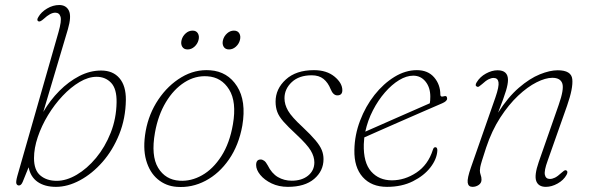

<svg xmlns="http://www.w3.org/2000/svg" viewBox="-20 -737 2366 765"><path d="M213 -608.5Q226 -654 221.2 -670.2Q216.5 -686.5 200 -686.5Q181 -686.5 154.5 -662Q139.5 -648.5 133 -652Q124.5 -656 133 -669.5Q144 -689 167.5 -703Q191 -717 216 -717Q243.5 -717 254.5 -694.5Q265.5 -672 250.5 -620.5L152.5 -291Q179.5 -337.5 216.5 -374.8Q253.5 -412 296 -434Q338.5 -456 383 -456Q430 -456 456 -425.5Q482 -395 481.5 -339Q480.5 -265 455 -201.8Q429.5 -138.5 388.5 -91.8Q347.5 -45 298.8 -18.8Q250 7.5 203 7.5Q158.5 7.5 130 -12.2Q101.5 -32 94 -70.5L70.5 -12.5Q64.5 2 55.5 2Q48.5 2 45.5 -4.8Q42.5 -11.5 49 -35.5ZM365 -431Q332 -431 297 -410.2Q262 -389.5 229.5 -355Q197 -320.5 171.2 -278Q145.5 -235.5 130.5 -191Q115.5 -146.5 115.5 -107Q115.5 -59 140.8 -37.8Q166 -16.5 206 -16.5Q244.5 -16.5 285.8 -40.8Q327 -65 362.8 -108Q398.5 -151 421 -207.8Q443.5 -264.5 444.5 -329Q445.5 -383 422.8 -407Q400 -431 365 -431Z M817.5 -457Q887 -452 924.5 -393.2Q962 -334.5 945.5 -236.5Q931.5 -158.5 892.5 -102Q853.5 -45.5 799 -16.8Q744.5 12 684.5 7.5Q641 4.5 608.5 -22.8Q576 -50 562.2 -98.8Q548.5 -147.5 560.5 -215Q573 -284 611 -340.5Q649 -397 703 -429.2Q757 -461.5 817.5 -457ZM695.5 -17Q741.5 -14 785.2 -38.8Q829 -63.5 862 -114.8Q895 -166 908 -241.5Q923.5 -331 893 -380.2Q862.5 -429.5 806.5 -433Q758.5 -436.5 715.2 -409Q672 -381.5 641 -330Q610 -278.5 597.5 -209Q581 -116.5 610 -68.5Q639 -20.5 695.5 -17ZM727.5 -540Q712.5 -540 706 -551Q699.5 -562 703.5 -577.5Q707.5 -593 719.8 -604Q732 -615 747.5 -615Q762 -615 768.5 -604Q775 -593 771 -577.5Q767 -562 754.8 -551Q742.5 -540 727.5 -540ZM892.5 -540Q877.5 -540 871 -551Q864.5 -562 868.5 -577.5Q872.5 -593 884.8 -604Q897 -615 912 -615Q927 -615 933.5 -604Q940 -593 936 -577.5Q932 -562 919.8 -551Q907.5 -540 892.5 -540Z M1142.5 -17Q1182.5 -17 1207.5 -37.2Q1232.5 -57.5 1232.5 -90Q1232.5 -113 1218.2 -137Q1204 -161 1160 -202Q1127.5 -232 1109.5 -252.5Q1091.5 -273 1084.8 -291.2Q1078 -309.5 1078 -332Q1078 -383 1118.8 -420.2Q1159.5 -457.5 1231 -457.5Q1281.5 -457.5 1312.8 -431.8Q1344 -406 1344 -377.5Q1344 -357 1324 -357Q1307.5 -357 1297.5 -381.5Q1287 -408 1269 -422.5Q1251 -437 1222 -437Q1171.5 -437 1142.5 -409.8Q1113.5 -382.5 1113.5 -345.5Q1113.5 -320.5 1127.8 -295.8Q1142 -271 1185.5 -231Q1219 -199.5 1237 -178Q1255 -156.5 1262 -139.2Q1269 -122 1269 -103Q1269 -56 1231.8 -24.2Q1194.5 7.5 1127 7.5Q1091 7.5 1062.2 -6.2Q1033.5 -20 1017 -40.2Q1000.5 -60.5 1000.5 -79.5Q1000.5 -101.5 1018.5 -101.5Q1025.5 -101.5 1032.5 -96.5Q1039.5 -91.5 1046.5 -78.5Q1062.5 -46 1087.2 -31.5Q1112 -17 1142.5 -17Z M1722.5 -136.5Q1720.5 -103 1695 -70Q1669.5 -37 1625.2 -14.8Q1581 7.5 1522 7.5Q1460 7.5 1425.2 -31.5Q1390.5 -70.5 1392 -139.5Q1393 -199.5 1414.8 -256.5Q1436.5 -313.5 1472.2 -358.8Q1508 -404 1551.8 -430.8Q1595.5 -457.5 1641 -457.5Q1685 -457.5 1709.8 -428.8Q1734.5 -400 1734.5 -360Q1734.5 -349.5 1747 -353Q1761.5 -358 1761.5 -344Q1761.5 -334 1742 -325.5Q1712 -312.5 1667 -293Q1622 -273.5 1574.2 -252.5Q1526.5 -231.5 1487.8 -214.5Q1449 -197.5 1431.5 -189.5Q1430 -176 1429.5 -162.5Q1427.5 -89 1458.8 -53.8Q1490 -18.5 1541.5 -18.5Q1592.5 -18.5 1639 -49.2Q1685.5 -80 1704.5 -139.5Q1707.5 -150.5 1714.5 -150.5Q1723 -150.5 1722.5 -136.5ZM1626.5 -435.5Q1599.5 -435.5 1570.2 -417.8Q1541 -400 1513.8 -368.8Q1486.5 -337.5 1465.8 -297.2Q1445 -257 1435.5 -212.5Q1454 -220.5 1485.5 -234.5Q1517 -248.5 1554.2 -264.8Q1591.5 -281 1628 -297.2Q1664.5 -313.5 1692.5 -325.5Q1694.5 -335 1694.5 -352Q1694.5 -388.5 1675.5 -412Q1656.5 -435.5 1626.5 -435.5Z M1880 -392Q1871 -396 1879.5 -409.5Q1892.5 -431 1916.2 -444Q1940 -457 1962.5 -457Q2004 -457 2004 -418.5Q2004 -402 1996.2 -375.8Q1988.5 -349.5 1964.5 -288Q2004 -350 2047.2 -387.2Q2090.5 -424.5 2130.8 -440.8Q2171 -457 2202 -457Q2256.5 -457 2260.2 -421.5Q2264 -386 2239.5 -316L2162 -96.5Q2147.5 -57 2151 -40.5Q2154.5 -24 2171 -24Q2180.5 -24 2191.2 -29.2Q2202 -34.5 2216.5 -48Q2223 -54 2227.5 -57Q2232 -60 2236.5 -58Q2244.5 -54 2237.5 -40.5Q2225.5 -19 2201.8 -5.8Q2178 7.5 2155 7.5Q2125.5 7.5 2116.8 -15.2Q2108 -38 2126.5 -91.5L2206 -319Q2228 -381.5 2220.5 -404.2Q2213 -427 2180.5 -427Q2153.5 -427 2117.8 -409Q2082 -391 2044.5 -355.8Q2007 -320.5 1973.2 -268.5Q1939.5 -216.5 1917 -149Q1906 -115.5 1900.5 -97.5Q1895 -79.5 1893.5 -71.2Q1892 -63 1892 -57.5Q1892 -48.5 1895.2 -40Q1898.5 -31.5 1898.5 -21Q1898.5 -8 1887.5 -0.2Q1876.5 7.5 1862.5 7.5Q1846 7.5 1843.5 -9.2Q1841 -26 1856.5 -70L1954 -349Q1969 -392.5 1966.2 -409.5Q1963.5 -426.5 1946.5 -426.5Q1937.5 -426.5 1926.5 -421Q1915.5 -415.5 1901 -402Q1894 -396 1889.2 -392.8Q1884.5 -389.5 1880 -392Z"/></svg>

Font: Fraunces 9pt Soft Thin
Style: Italic
Weight: 100
Italic angle: -16°
Version: Version 1.000;[b76b70a41]